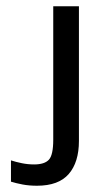

<svg xmlns="http://www.w3.org/2000/svg" viewBox="-20 -580 357 613"><path d="M150 -560H232V-130Q232 -62 199.5 -24.5Q167 13 98 13Q73 13 52 9Q31 5 15 0V-68Q30 -63 49.5 -59Q69 -55 89 -55Q122 -55 136 -70Q150 -85 150 -134Z"/></svg>

Font: Carrois Gothic SC
Style: Regular
Weight: 400
Designer: Ralph du Carrois
Foundry: Ralph du Carrois
Version: Version 1.001